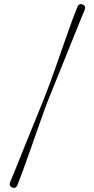

<svg xmlns="http://www.w3.org/2000/svg" viewBox="-20 -774 458 933"><path d="M220 -302.5Q210 -279 195 -237Q180 -195 162 -144Q144 -93 125.8 -41.2Q107.5 10.5 91.5 54.5Q75.5 98.5 64.5 126Q56 144.5 39 137Q22 129.5 29.5 110.5Q40.5 84.5 57.8 41.5Q75 -1.5 95.5 -52.2Q116 -103 136.5 -153.2Q157 -203.5 173.8 -245.2Q190.5 -287 200 -310.5Q210 -335 225.5 -377.5Q241 -420 259 -471.8Q277 -523.5 295.2 -575.5Q313.5 -627.5 329.5 -671.2Q345.5 -715 356.5 -741.5Q365 -759.5 382 -752Q399 -745 391.5 -726Q380 -698.5 362.2 -654.8Q344.5 -611 324 -560Q303.5 -509 283.2 -458.8Q263 -408.5 246.2 -367.2Q229.5 -326 220 -302.5Z"/></svg>

Font: Fraunces 72pt Light
Style: Regular
Weight: 300
Version: Version 1.000;[0bf87f6ff]